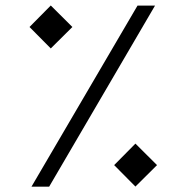

<svg xmlns="http://www.w3.org/2000/svg" viewBox="-20 -697 697 717"><path d="M493.6 -676.2 97.6 0H163.6L559 -676.2ZM485.7 -160.7 406.3 -80.4 485.7 -0.3 566.4 -80.4ZM169.6 -676.5 90.2 -596.2 169.6 -516.1 250.3 -596.2Z"/></svg>

Font: Estedad-FD VF
Style: Regular
Weight: 100
Designer: Amin Abedi
Version: Version 7.3